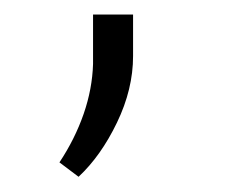

<svg xmlns="http://www.w3.org/2000/svg" viewBox="-20 -112 313 260"><path d="M86.4 127.4 60.5 107.9Q81.5 76.2 93.3 42.2Q105 8.3 106 -25.4V-92.3H160.2V-36.1Q160.2 8.8 138.4 54Q116.7 99.1 86.4 127.4Z"/></svg>

Font: Shabnam Thin FD-WOL
Style: Thin-FD-WOL
Weight: 100
Foundry: DejaVu fonts team - Redesigned by Saber Rastikerdar - Based on Vazir font
Version: Version 5.0.1